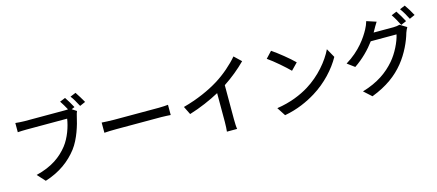

<svg xmlns="http://www.w3.org/2000/svg" viewBox="-61 -1518 5122 2251"><g transform="rotate(-15 2500.0 -392.0)"><path d="M891 -862 823 -834C851 -799 882 -741 904 -700L972 -730C952 -767 915 -827 891 -862ZM853 -652 798 -688 836 -704C816 -742 782 -800 757 -836L690 -809C711 -777 737 -735 756 -698C740 -696 724 -696 711 -696C661 -696 292 -696 227 -696C194 -696 147 -700 118 -703V-591C144 -593 184 -595 226 -595C292 -595 659 -595 718 -595C705 -504 662 -376 593 -288C510 -184 398 -98 202 -50L288 44C469 -13 594 -109 685 -227C766 -334 813 -492 835 -594C840 -614 845 -636 853 -652Z M1097 -446V-322C1131 -325 1191 -327 1246 -327C1339 -327 1708 -327 1790 -327C1834 -327 1880 -323 1902 -322V-446C1877 -444 1838 -440 1790 -440C1709 -440 1339 -440 1246 -440C1192 -440 1130 -444 1097 -446Z M2076 -373 2125 -274C2257 -314 2389 -372 2494 -429V-81C2494 -40 2491 15 2488 37H2612C2607 15 2605 -40 2605 -81V-496C2704 -561 2798 -638 2874 -715L2790 -795C2722 -714 2616 -621 2512 -557C2401 -488 2251 -420 2076 -373Z M3233 -745 3160 -667C3234 -617 3358 -508 3410 -455L3489 -536C3433 -594 3303 -698 3233 -745ZM3130 -76 3197 27C3352 -1 3479 -60 3580 -122C3736 -218 3859 -354 3931 -484L3870 -593C3809 -465 3684 -315 3523 -216C3427 -157 3297 -101 3130 -76Z M4771 -808 4707 -781C4734 -743 4766 -683 4786 -643L4852 -671C4832 -710 4796 -772 4771 -808ZM4884 -851 4820 -824C4848 -786 4881 -729 4902 -686L4967 -715C4949 -751 4911 -814 4884 -851ZM4517 -754 4401 -792C4393 -763 4376 -723 4364 -702C4317 -614 4224 -476 4050 -371L4138 -306C4242 -376 4328 -464 4391 -550H4704C4686 -466 4626 -340 4552 -255C4463 -152 4344 -63 4151 -6L4244 78C4431 6 4552 -86 4644 -199C4734 -309 4793 -443 4820 -539C4827 -559 4838 -584 4848 -600L4766 -650C4747 -644 4719 -640 4691 -640H4450L4465 -666C4476 -686 4497 -724 4517 -754Z"/></g></svg>

Font: Noto Sans CJK SC Medium
Style: Regular
Weight: 500
Designer: Ryoko NISHIZUKA 西塚涼子 (kana, bopomofo & ideographs); Paul D. Hunt (Latin, Greek & Cyrillic); Sandoll Communications 산돌커뮤니
Foundry: Adobe
Version: Version 2.004;hotconv 1.0.118;makeotfexe 2.5.65603